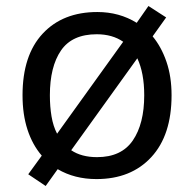

<svg xmlns="http://www.w3.org/2000/svg" viewBox="-20 -586 645 639"><path d="M551 -269Q551 -136 483.5 -63Q416 10 301 10Q228 10 172 -23L132 33L74 -6L119 -68Q88 -104 71.5 -154.5Q55 -205 55 -269Q55 -402 122 -474Q189 -546 304 -546Q377 -546 435 -510L474 -566L533 -528L488 -465Q517 -430 534 -380.5Q551 -331 551 -269ZM146 -269Q146 -231 151.5 -198.5Q157 -166 170 -141L390 -447Q354 -472 302 -472Q220 -472 183 -418Q146 -364 146 -269ZM460 -269Q460 -343 437 -392L217 -86Q251 -63 303 -63Q384 -63 422 -118.5Q460 -174 460 -269Z"/></svg>

Font: Noto Sans Kaithi
Style: Regular
Weight: 400
Designer: Monotype Design Team
Foundry: Monotype Imaging Inc.
Version: Version 2.005; ttfautohint (v1.8.4.7-5d5b)